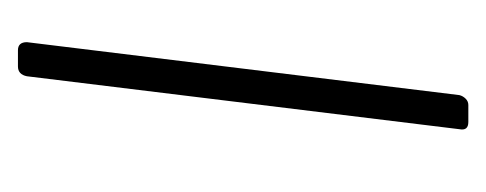

<svg xmlns="http://www.w3.org/2000/svg" viewBox="-184 -358 542 214"><g transform="rotate(-90 87.0 -251.0)"><path d="M50 -10 109 -492Q111 -502 120 -502H138Q147 -502 147 -492L88 -10Q87 -6 84 -3Q81 0 77 0H58Q48 0 50 -10Z"/></g></svg>

Font: Barlow Semi Condensed ExLight
Style: Italic
Weight: 275
Width: 4
Italic angle: -7°
Designer: Jeremy Tribby
Foundry: Tribby Type
Version: Version 1.408